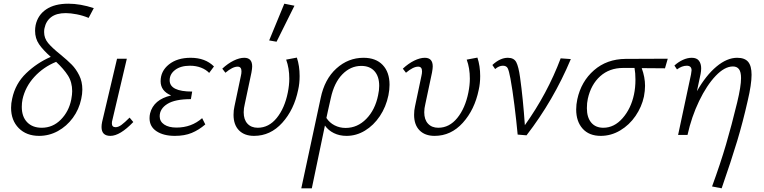

<svg xmlns="http://www.w3.org/2000/svg" viewBox="-20 -731 4137 1040"><path d="M221 -578Q219 -571 219 -557Q219 -524 240.5 -498Q262 -472 307 -436Q346 -404 369 -380.5Q392 -357 409 -323Q426 -289 426 -246Q426 -222 420 -195Q408 -138 374.5 -92.5Q341 -47 293.5 -21Q246 5 192 5Q123 5 81.5 -37Q40 -79 40 -147Q40 -172 46 -197Q63 -278 122 -334.5Q181 -391 255 -423Q213 -460 191.5 -491.5Q170 -523 170 -564Q170 -579 173 -595Q185 -650 230.5 -680.5Q276 -711 350 -711Q415 -711 488 -687L460 -634Q429 -647 395.5 -653.5Q362 -660 336 -660Q286 -660 257.5 -638.5Q229 -617 221 -578ZM371 -237Q371 -286 348 -322Q325 -358 284 -396Q215 -368 166 -314.5Q117 -261 102 -193Q98 -173 98 -152Q98 -99 127 -69Q156 -39 206 -39Q266 -39 309.5 -83Q353 -127 366 -192Q371 -219 371 -237Z M530 -43Q530 -55 533 -70L614 -413H667L589 -82Q586 -72 586 -63Q586 -42 606 -42Q621 -42 638 -54.5Q655 -67 682 -94L702 -70Q630 5 578 5Q530 5 530 -43Z M1139 -371 1113 -336Q1096 -354 1069 -364.5Q1042 -375 1009 -375Q959 -375 929 -352.5Q899 -330 899 -296Q899 -235 1021 -235L1014 -194Q928 -194 886.5 -168Q845 -142 845 -101Q845 -73 869.5 -56.5Q894 -40 936 -40Q1017 -40 1075 -91L1092 -57Q1057 -27 1018.5 -11Q980 5 927 5Q866 5 828 -20Q790 -45 790 -91Q790 -104 793 -117Q812 -192 907 -214Q850 -238 850 -291Q850 -346 895 -382Q940 -418 1013 -418Q1092 -418 1139 -371Z M1438 -512 1520 -711 1575 -700 1478 -505ZM1245 -109Q1245 -134 1250 -155L1285 -321Q1288 -333 1288 -345Q1288 -370 1267 -370Q1240 -370 1201 -337L1184 -359Q1214 -387 1245.5 -402.5Q1277 -418 1303 -418Q1346 -418 1346 -371Q1346 -360 1342 -338L1306 -168Q1300 -144 1300 -123Q1300 -83 1320.5 -61Q1341 -39 1376 -39Q1436 -39 1479 -92Q1522 -145 1539 -230Q1547 -270 1547 -305Q1547 -362 1530 -408L1588 -419Q1603 -374 1603 -319Q1603 -279 1595 -244Q1573 -137 1509 -66Q1445 5 1356 5Q1304 5 1274.5 -25Q1245 -55 1245 -109Z M2090 -272Q2090 -245 2084 -215Q2071 -152 2037.5 -102Q2004 -52 1957 -23.5Q1910 5 1857 5Q1819 5 1788.5 -10Q1758 -25 1740 -51Q1712 80 1669 289H1612L1717 -200Q1738 -302 1802 -360Q1866 -418 1949 -418Q2016 -418 2053 -379Q2090 -340 2090 -272ZM2034 -266Q2034 -317 2008.5 -345.5Q1983 -374 1937 -374Q1879 -374 1834.5 -328.5Q1790 -283 1772 -200L1756 -129L1748 -92Q1765 -66 1792.5 -52Q1820 -38 1852 -38Q1916 -38 1964 -87Q2012 -136 2028 -215Q2034 -242 2034 -266Z M2223 -109Q2223 -134 2228 -155L2263 -321Q2266 -333 2266 -345Q2266 -370 2245 -370Q2218 -370 2179 -337L2162 -359Q2192 -387 2223.5 -402.5Q2255 -418 2281 -418Q2324 -418 2324 -371Q2324 -360 2320 -338L2284 -168Q2278 -144 2278 -123Q2278 -83 2298.5 -61Q2319 -39 2354 -39Q2414 -39 2457 -92Q2500 -145 2517 -230Q2525 -270 2525 -305Q2525 -362 2508 -408L2566 -419Q2581 -374 2581 -319Q2581 -279 2573 -244Q2551 -137 2487 -66Q2423 5 2334 5Q2282 5 2252.5 -25Q2223 -55 2223 -109Z M3072 -411Q2978 -187 2832 2L2784 -2Q2777 -77 2766.5 -161Q2756 -245 2745 -305Q2737 -348 2730 -361.5Q2723 -375 2704 -375Q2683 -375 2662 -357L2647 -379Q2689 -418 2731 -418Q2764 -418 2776.5 -394Q2789 -370 2797 -312Q2813 -198 2823 -53Q2945 -224 3017 -415Z M3582 -361Q3540 -362 3456 -362Q3474 -313 3474 -266Q3474 -240 3468 -208Q3456 -152 3422.5 -103Q3389 -54 3339.5 -24.5Q3290 5 3234 5Q3171 5 3136 -34Q3101 -73 3101 -138Q3101 -165 3107 -193Q3128 -290 3197.5 -350.5Q3267 -411 3368 -412L3597 -413ZM3422 -300Q3422 -335 3417 -363H3356Q3281 -363 3231 -318Q3181 -273 3164 -196Q3159 -174 3159 -145Q3159 -95 3182.5 -67Q3206 -39 3248 -39Q3307 -39 3352.5 -91Q3398 -143 3414 -219Q3422 -256 3422 -300Z M4051 -326Q4051 -274 4030 -185Q4004 -70 3973 33Q3942 136 3889 289L3837 279Q3882 156 3912.5 52Q3943 -52 3973 -176Q3994 -263 3994 -308Q3994 -341 3983 -356Q3972 -371 3950 -371Q3905 -371 3856.5 -320Q3808 -269 3767 -184Q3726 -99 3704 0H3653L3723 -328Q3726 -346 3726 -350Q3726 -375 3700 -375Q3674 -375 3647 -355L3633 -376Q3655 -396 3679.5 -407Q3704 -418 3727 -418Q3754 -418 3766 -402Q3778 -386 3778 -361Q3778 -346 3775 -331L3755 -237Q3804 -323 3861 -370.5Q3918 -418 3973 -418Q4014 -418 4032.5 -396Q4051 -374 4051 -326Z"/></svg>

Font: Ysabeau Infant Semilight
Style: Italic
Weight: 300
Italic angle: -12°
Designer: Christian Thalmann (Catharsis Fonts)
Version: Version 0.003